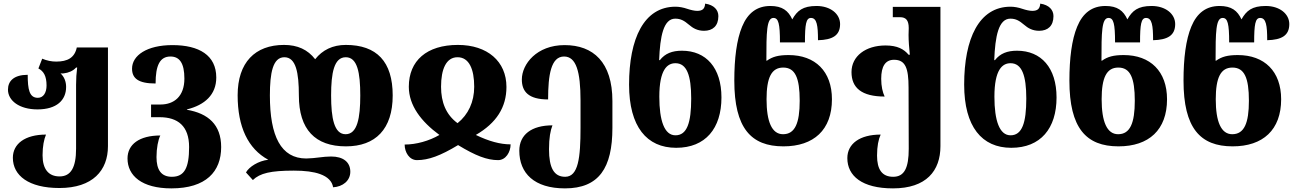

<svg xmlns="http://www.w3.org/2000/svg" viewBox="-20 -798 7147 1060"><path d="M308 240C492 240 576 143 576 9V-536H404C392 -479 353 -458 290 -458C265 -458 239 -463 213 -474L192 -420C221 -405 237 -378 237 -326C237 -287 220 -258 189 -258C142 -258 133 -304 133 -385C57 -385 24 -351 24 -303C24 -243 86 -194 187 -194C293 -194 345 -245 345 -318C345 -347 335 -374 314 -393C319 -392 327 -392 332 -393C358 -396 383 -406 400 -425H406C402 -395 400 -363 400 -330V23C400 127 371 176 309 176C248 176 215 136 215 59C215 9 223 -29 234 -55C118 -55 51 -4 51 73C51 171 138 240 308 240Z M926 242C1118 242 1201 149 1201 14C1201 -110 1129 -172 1012 -192V-194C1110 -218 1174 -275 1174 -370C1174 -493 1079 -549 932 -549C791 -549 709 -492 709 -419C709 -365 744 -337 839 -337C839 -436 862 -486 921 -486C971 -486 998 -450 998 -364C998 -265 940 -221 866 -221H814V-151H861C962 -151 1024 -102 1024 14C1024 129 998 178 929 178C870 178 844 140 844 69C844 20 853 -26 865 -50C749 -50 684 -1 684 77C684 172 763 242 926 242Z M1819 236C1872 233 1914 200 1914 150C1914 97 1875 66 1808 66C1762 66 1725 76 1671 77C1531 77 1470 -46 1470 -271C1470 -395 1486 -482 1550 -482C1614 -482 1630 -397 1630 -271C1630 -83 1720 10 1890 10C2053 10 2148 -85 2148 -271C2148 -458 2060 -550 1889 -550C1817 -550 1760 -522 1720 -471C1679 -524 1623 -550 1548 -550C1388 -550 1292 -453 1292 -272C1292 -98 1349 23 1461 84C1407 90 1355 123 1338 154L1376 196C1415 158 1475 144 1602 144C1663 144 1711 150 1747 163C1789 178 1814 203 1819 236ZM1888 -57C1825 -57 1808 -145 1808 -271C1808 -395 1824 -482 1889 -482C1953 -482 1969 -397 1969 -271C1969 -147 1953 -57 1888 -57Z M2282 86C2346 86 2411 62 2509 3C2606 62 2669 86 2730 86C2772 86 2799 42 2799 -1C2742 -1 2679 -18 2607 -53C2721 -119 2776 -206 2776 -318C2776 -459 2671 -550 2508 -550C2336 -550 2237 -463 2237 -319C2237 -216 2305 -127 2406 -53C2349 -20 2278 0 2214 0C2214 43 2240 86 2282 86ZM2506 -118C2442 -165 2415 -234 2415 -319C2415 -416 2443 -482 2506 -482C2570 -482 2598 -416 2598 -319C2598 -235 2565 -165 2506 -118Z M3099 242C3287 242 3361 129 3361 -92V-240C3361 -455 3255 -549 3097 -549C2943 -549 2861 -444 2861 -359C2861 -293 2897 -249 3006 -249C3006 -385 3022 -486 3094 -486C3161 -486 3185 -403 3185 -243V-93C3185 73 3173 178 3100 178C3038 178 3011 128 3011 26C3011 -38 3019 -78 3030 -106C2914 -106 2847 -54 2847 34C2847 159 2930 242 3099 242Z M3713 18C3875 18 3963 -89 3963 -260C3963 -424 3878 -518 3745 -518C3691 -518 3652 -503 3623 -466H3619C3624 -598 3643 -695 3708 -695C3739 -695 3758 -683 3783 -662C3806 -642 3831 -628 3867 -628C3915 -628 3946 -655 3946 -709C3946 -743 3922 -771 3873 -778C3871 -750 3859 -738 3829 -738C3814 -738 3793 -743 3775 -749C3752 -757 3729 -761 3709 -761C3535 -761 3453 -585 3453 -331C3453 -98 3551 18 3713 18ZM3709 -51C3648 -51 3620 -132 3620 -264C3620 -414 3664 -449 3709 -449C3772 -449 3796 -381 3796 -254C3796 -120 3773 -51 3709 -51Z M4305 10C4473 10 4573 -81 4573 -250C4573 -404 4481 -494 4334 -494C4277 -494 4245 -485 4214 -463H4211C4211 -621 4212 -699 4250 -699C4278 -699 4286 -667 4286 -564H4424C4424 -663 4430 -699 4457 -699C4490 -699 4496 -657 4496 -576C4576 -578 4618 -602 4618 -665C4618 -722 4564 -765 4488 -765C4412 -765 4381 -739 4354 -691C4332 -739 4299 -765 4233 -765C4159 -765 4108 -726 4077 -651C4047 -579 4034 -476 4034 -353C4034 -91 4126 10 4305 10ZM4303 -57C4241 -57 4212 -127 4212 -250C4212 -369 4239 -425 4304 -425C4370 -425 4395 -368 4395 -242C4395 -118 4369 -57 4303 -57Z M4910 242C5094 242 5172 145 5172 9V-760H4909V-703H4949C4980 -703 4997 -688 4997 -643L4996 -605C4996 -572 4999 -536 5003 -496H4996C4971 -526 4935 -547 4869 -547C4759 -547 4681 -488 4681 -400C4681 -313 4737 -265 4864 -265C4853 -288 4845 -321 4845 -363C4845 -432 4868 -468 4916 -468C4979 -468 4996 -421 4996 -315L4997 23C4997 129 4973 178 4911 178C4850 178 4822 138 4822 61C4822 9 4830 -29 4842 -55C4726 -55 4658 -4 4658 75C4658 173 4739 242 4910 242Z M5563 18C5725 18 5813 -89 5813 -260C5813 -424 5728 -518 5595 -518C5541 -518 5502 -503 5473 -466H5469C5474 -598 5493 -695 5558 -695C5589 -695 5608 -683 5633 -662C5656 -642 5681 -628 5717 -628C5765 -628 5796 -655 5796 -709C5796 -743 5772 -771 5723 -778C5721 -750 5709 -738 5679 -738C5664 -738 5643 -743 5625 -749C5602 -757 5579 -761 5559 -761C5385 -761 5303 -585 5303 -331C5303 -98 5401 18 5563 18ZM5559 -51C5498 -51 5470 -132 5470 -264C5470 -414 5514 -449 5559 -449C5622 -449 5646 -381 5646 -254C5646 -120 5623 -51 5559 -51Z M6155 10C6323 10 6423 -81 6423 -250C6423 -404 6331 -494 6184 -494C6127 -494 6095 -485 6064 -463H6061C6061 -621 6062 -699 6100 -699C6128 -699 6136 -667 6136 -564H6274C6274 -663 6280 -699 6307 -699C6340 -699 6346 -657 6346 -576C6426 -578 6468 -602 6468 -665C6468 -722 6414 -765 6338 -765C6262 -765 6231 -739 6204 -691C6182 -739 6149 -765 6083 -765C6009 -765 5958 -726 5927 -651C5897 -579 5884 -476 5884 -353C5884 -91 5976 10 6155 10ZM6153 -57C6091 -57 6062 -127 6062 -250C6062 -369 6089 -425 6154 -425C6220 -425 6245 -368 6245 -242C6245 -118 6219 -57 6153 -57Z M6785 10C6953 10 7053 -81 7053 -250C7053 -404 6961 -494 6814 -494C6757 -494 6725 -485 6694 -463H6691C6691 -621 6692 -699 6730 -699C6758 -699 6766 -667 6766 -564H6904C6904 -663 6910 -699 6937 -699C6970 -699 6976 -657 6976 -576C7056 -578 7098 -602 7098 -665C7098 -722 7044 -765 6968 -765C6892 -765 6861 -739 6834 -691C6812 -739 6779 -765 6713 -765C6639 -765 6588 -726 6557 -651C6527 -579 6514 -476 6514 -353C6514 -91 6606 10 6785 10ZM6783 -57C6721 -57 6692 -127 6692 -250C6692 -369 6719 -425 6784 -425C6850 -425 6875 -368 6875 -242C6875 -118 6849 -57 6783 -57Z"/></svg>

Font: Noto Serif Georgian Extra
Style: Regular
Weight: 800
Designer: Monotype Design Team
Foundry: Monotype Imaging Inc.
Version: Version 1.901